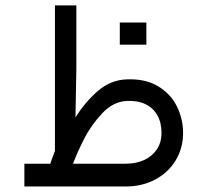

<svg xmlns="http://www.w3.org/2000/svg" viewBox="-20 -677 747 697"><path d="M179.4 -129.1Q173.8 -115.2 168.6 -100.5Q164.1 -87.2 162.5 -82.7H68.5V0H436.6Q495.7 0 543.3 -25.2Q590.8 -50.4 617.7 -94.8Q644.6 -139.2 644.6 -194.4Q644.6 -244.8 622.3 -290.5Q600 -336.2 553.6 -364Q507.2 -391.9 438.4 -388.8Q381.7 -386.4 335.7 -347.1Q289.7 -307.8 254 -250.7L257.2 -429.1V-657.4H179.4ZM245.1 -82.7Q260.5 -123.5 285.2 -172.6Q309.9 -221.6 350.6 -265.2Q391.3 -308.8 441 -310.5Q479.9 -312.4 507.9 -298.9Q536 -285.5 551.1 -258.7Q566.3 -231.9 566.3 -194.4Q566.3 -159.7 549.2 -134.5Q532.2 -109.2 502.8 -95.9Q473.3 -82.7 436.6 -82.7ZM511.4 -514.8Q511.4 -539.2 511.4 -555.3Q511.4 -571.4 511.4 -595.3Q488.8 -595.3 474.8 -595.3Q460.8 -595.3 445.6 -595.3Q433.7 -595.3 414.9 -595.3Q414.9 -571.4 414.9 -555.3Q414.9 -539.2 414.9 -514.8Q414.9 -514.8 432.8 -514.8Q450.7 -514.8 480.1 -514.8Q480.1 -514.8 511.4 -514.8Z"/></svg>

Font: Arad-FD-VF Thin
Style: Regular
Weight: 100
Designer: Mohammad Darvishi
Version: Version 1.010;September 21, 2024;FontCreator 15.0.0.2992 64-